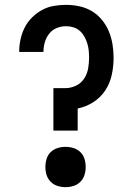

<svg xmlns="http://www.w3.org/2000/svg" viewBox="-20 -763 540 791"><path d="M300 -225H200V-400H250Q272 -400 293 -410Q314 -420 326.5 -439Q339 -458 343 -480.5Q347 -503 347 -525Q347 -540 345.5 -555Q344 -570 339.5 -584.5Q335 -599 327.5 -612.5Q320 -626 308.5 -636Q297 -646 282.5 -650.5Q268 -655 252 -655Q232 -655 213.5 -647.5Q195 -640 182.5 -624Q170 -608 164.5 -588.5Q159 -569 159 -549H59Q59 -575 64.5 -600.5Q70 -626 81.5 -649Q93 -672 111.5 -690.5Q130 -709 152.5 -721.5Q175 -734 201 -738.5Q227 -743 252 -743Q280 -743 307.5 -737Q335 -731 358.5 -717Q382 -703 400 -681Q418 -659 428.5 -633.5Q439 -608 443.5 -580.5Q448 -553 448 -525Q448 -490 440.5 -455Q433 -420 414 -391Q395 -362 365 -342.5Q335 -323 300 -316ZM250 8Q233 8 217 3Q201 -2 189 -14Q177 -26 172 -42Q167 -58 167 -75Q167 -92 172 -108.5Q177 -125 189 -136.5Q201 -148 217 -153Q233 -158 250 -158Q267 -158 283 -153Q299 -148 311 -136.5Q323 -125 328 -108.5Q333 -92 333 -75Q333 -58 328 -42Q323 -26 311 -14Q299 -2 283 3Q267 8 250 8Z"/></svg>

Font: iosevka_custom_sans_ss08 SmBd
Style: Regular
Weight: 600
Designer: Belleve Invis
Foundry: Belleve Invis
Version: Version 10.3.0; ttfautohint (v1.8.3)